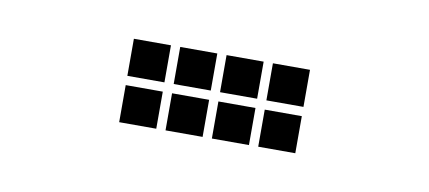

<svg xmlns="http://www.w3.org/2000/svg" viewBox="-28 -702 456 204"><g transform="rotate(10 200.0 -600.0)"><path d="M105 -595V-555H145V-595ZM155 -595V-555H195V-595ZM205 -595V-555H245V-595ZM255 -595V-555H295V-595ZM105 -645V-605H145V-645ZM155 -645V-605H195V-645ZM205 -645V-605H245V-645ZM255 -645V-605H295V-645Z"/></g></svg>

Font: Nose Transport 13 Square
Style: Regular
Weight: 400
Designer: Nico Rohrbach
Foundry: Nose
Version: Version 1.400;Glyphs 3.2.3 (3260)